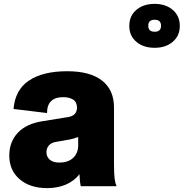

<svg xmlns="http://www.w3.org/2000/svg" viewBox="-20 -962 981 992"><path d="M224 10Q135 10 81.5 -36Q28 -82 28 -158Q28 -229 72 -276Q116 -323 201 -336L331 -357Q377 -364 378 -406Q377 -436 357 -448Q337 -460 307 -460Q223 -460 223 -378L50 -399Q58 -498 130 -546Q202 -594 327 -594Q446 -594 507.5 -545.5Q569 -497 569 -407V-111Q569 -63 572.5 -37.5Q576 -12 581 -6V0H397Q393 -17 391 -55V-62Q362 -26 319.5 -8Q277 10 224 10ZM287 -122Q330 -122 356 -144.5Q382 -167 384 -207V-254Q373 -250 361.5 -246.5Q350 -243 339 -241L270 -229Q245 -225 232.5 -210.5Q220 -196 220 -176Q220 -152 237 -137Q254 -122 287 -122ZM909 -828Q909 -777 872.5 -746Q836 -715 779 -715Q721 -715 684.5 -746Q648 -777 648 -828Q648 -880 684.5 -911Q721 -942 779 -942Q836 -942 872.5 -911Q909 -880 909 -828ZM812 -829Q812 -860 779 -860Q746 -860 746 -829Q746 -798 779 -798Q812 -798 812 -829Z"/></svg>

Font: BDO Grotesk Black
Style: Regular
Weight: 900
Designer: Deni Anggara
Foundry: Lokal Container
Version: Version 2.000